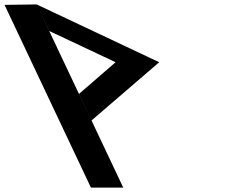

<svg xmlns="http://www.w3.org/2000/svg" viewBox="-350 -847 1067 867"><path d="M63.3 -303 -184.5 -827 -329.5 -825 60.5 0H206.5ZM63.3 -303 368.9 -566 -184.5 -827 -127.4 -707 171.9 -566 6.9 -423Z"/></svg>

Font: Hussar
Style: BdOpOblFive
Weight: 700
Foundry: Cannot Into Space Fonts
Version: Version 2.00